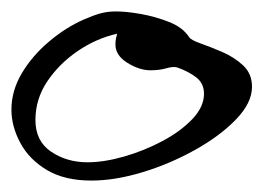

<svg xmlns="http://www.w3.org/2000/svg" viewBox="-29 -314 489 336"><path d="M131 2Q84 2 53 -16.5Q22 -35 6.5 -64Q-9 -93 -9 -122Q-9 -155 9 -185.5Q27 -216 56.5 -241Q86 -266 118 -280Q134 -287 146.5 -290.5Q159 -294 174 -294Q192 -294 217.5 -289.5Q243 -285 267 -275.5Q291 -266 302 -249Q305 -244 322 -238Q339 -232 360 -223Q381 -214 396.5 -199.5Q412 -185 412 -162Q412 -134 384 -105Q356 -76 312 -51.5Q268 -27 220 -12.5Q172 2 131 2ZM124 -30Q153 -30 188 -40Q223 -50 255 -67Q287 -84 307.5 -105.5Q328 -127 328 -150Q328 -168 314.5 -178.5Q301 -189 281 -196Q274 -198 262 -194.5Q250 -191 234 -191Q215 -191 194 -204Q173 -217 173 -236Q173 -242 174 -247Q175 -252 176 -255Q140 -247 107.5 -225Q75 -203 54 -172Q33 -141 33 -104Q33 -67 60.5 -48.5Q88 -30 124 -30Z"/></svg>

Font: Grechen Fuemen
Style: Regular
Weight: 400
Designer: Robert E. Leuschke
Foundry: Robert E. Leuschke
Version: Version 1.010; ttfautohint (v1.8.3)